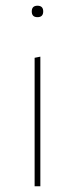

<svg xmlns="http://www.w3.org/2000/svg" viewBox="-20 -651 262 671"><path d="M91 -611Q91 -631 111 -631Q131 -631 131 -611Q131 -591 111 -591Q91 -591 91 -611ZM101 0V-449L121 -453V0Z"/></svg>

Font: Alegreya Sans Thin
Style: Regular
Weight: 100
Designer: Juan Pablo del Peral
Foundry: Huerta Tipografica
Version: Version 2.007